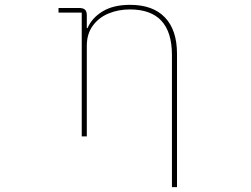

<svg xmlns="http://www.w3.org/2000/svg" viewBox="-20 -564 1040 794"><path d="M691 -337Q691 -525 517 -525Q470 -525 429.5 -508.5Q389 -492 364 -458Q339 -424 339 -375V0H318V-512H222V-531H307Q324 -531 331.5 -524Q339 -517 339 -501V-448H342Q360 -490 404.5 -517Q449 -544 518 -544Q612 -544 662 -492Q712 -440 712 -341V210H691Z"/></svg>

Font: IBM Plex Sans JP Thin
Style: Regular
Weight: 100
Designer: Mike Abbink; Paul van der Laan; Pieter van Rosmalen; Wujin Sim; Yejin Wi; Jinhee Kim; Boomi Park; Yona Kim; Kichan Ma
Foundry: Sandoll Inc.
Version: Version 1.001